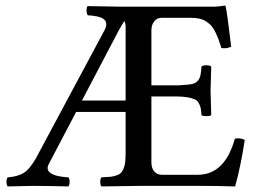

<svg xmlns="http://www.w3.org/2000/svg" viewBox="-20 -669 920 691"><path d="M407.2 -559.1 274.9 -307.1H432.1V-569.8Q432.1 -589.8 426.8 -592.8Q411.6 -567.4 407.2 -559.1ZM110.8 -102.1 355 -558.1Q357.4 -562 359.9 -568.8Q373.5 -605 317.9 -611.8Q306.2 -613.8 295.9 -613.8Q293.9 -615.7 292 -624Q290 -638.7 294.9 -647H295.9Q393.6 -645 415 -645H754.9Q771.5 -646 788.1 -648.9Q792 -648.9 792 -646Q797.4 -625 812 -501Q795.9 -493.2 776.9 -496.1Q770.5 -516.6 766.1 -528.3Q761.7 -540 754.6 -554.4Q747.6 -568.8 740.2 -576.7Q732.9 -584.5 721.9 -591.8Q710.9 -599.1 696.8 -602.1Q682.6 -605 664.1 -605H562Q544.9 -605 534.9 -592Q524.9 -579.1 524.9 -560.1V-361.8H611.8Q628.9 -361.8 634.8 -362.8Q658.2 -363.8 671.4 -366.7Q684.6 -369.6 691.9 -378.4Q699.2 -387.2 701.4 -397.7Q703.6 -408.2 705.1 -429.2Q710 -434.1 723.1 -434.1Q735.4 -434.1 740.2 -429.2Q737.8 -355 737.8 -342.8L740.2 -254.9Q736.3 -251 723.1 -251Q709 -251 705.1 -254.9Q704.1 -270.5 702.4 -279.3Q700.7 -288.1 695.6 -297.6Q690.4 -307.1 680.9 -311.5Q671.4 -315.9 654.8 -318.8Q638.2 -321.8 613.8 -321.8H524.9V-84Q524.9 -64 535.2 -52Q545.4 -40 562 -40H691.9Q789.1 -40 825.2 -169.9Q845.2 -174.3 860.8 -165Q845.7 -66.9 826.2 2Q759.8 0 711.9 0H479Q394 1 345.2 2Q340.8 -2.4 340.8 -14.4Q340.8 -26.4 345.2 -30.8Q365.2 -31.7 376.2 -32.7Q387.2 -33.7 398.4 -37.4Q409.7 -41 415 -46.4Q420.4 -51.8 424.8 -62.3Q429.2 -72.8 430.7 -86.7Q432.1 -100.6 432.1 -122.1V-266.1H253.9L155.8 -79.1Q151.4 -71.3 151.4 -64.7Q151.4 -58.1 154.3 -53.5Q157.2 -48.8 163.3 -45.2Q169.4 -41.5 176 -39.1Q182.6 -36.6 192.1 -34.9Q201.7 -33.2 209.2 -32.2Q216.8 -31.2 226.1 -30.8Q230.5 -26.4 230.5 -14.4Q230.5 -2.4 226.1 2Q151.9 0 97.2 0Q82 0 7.8 2Q3.4 -2.4 3.4 -14.4Q3.4 -26.4 7.8 -30.8Q43.9 -33.2 65.9 -47.1Q87.9 -61 110.8 -102.1Z"/></svg>

Font: Common Serif News
Style: Regular
Weight: 450
Designer: Philipp H. Poll, Khaled Hosny
Foundry: Stefan Peev, Context Ltd.
Version: Version 1.026